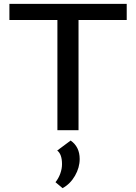

<svg xmlns="http://www.w3.org/2000/svg" viewBox="-20 -678 707 1000"><path d="M640 -574H389V0H279V-574H29V-658H640ZM395 150Q395 195 370.5 237.5Q346 280 306 302L269 271Q285 251 294 226Q303 201 303 177Q303 125 278 106L348 54Q395 87 395 150Z"/></svg>

Font: Ysabeau SC Semibold
Style: Regular
Weight: 600
Designer: Christian Thalmann (Catharsis Fonts)
Version: Version 0.003